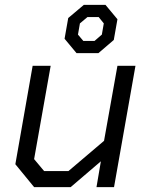

<svg xmlns="http://www.w3.org/2000/svg" viewBox="-20 -768 607 788"><path d="M43 -94 114 -498H188L120 -115L161 -66H261L407 -190L462 -498H536L448 0H376L394 -106L270 0H120ZM245 -609 260 -694 324 -748H413L462 -689L447 -604L384 -550H294ZM368 -600 398 -626 406 -672 385 -698H339L308 -672L300 -626L322 -600Z"/></svg>

Font: Chakra Petch
Style: Italic
Weight: 400
Italic angle: -10°
Designer: Katatrad Aksorn Co.,Ltd.
Foundry: Cadson Demak Co.,Ltd.
Version: Version 1.000; ttfautohint (v1.6)